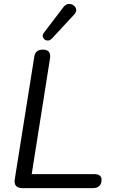

<svg xmlns="http://www.w3.org/2000/svg" viewBox="-20 -967 583 987"><path d="M95 0Q49 0 56 -46L156 -674Q161 -712 200 -712Q244 -712 237 -666L143 -72H464Q502 -72 502 -43Q502 -21 490 -10.5Q478 0 459 0ZM247 -769Q234 -756 220.5 -759Q207 -762 201.5 -774Q196 -786 206 -799L305 -929Q317 -945 331.5 -946.5Q346 -948 357.5 -940Q369 -932 371.5 -919Q374 -906 361 -892Z"/></svg>

Font: Nunito
Style: Italic
Weight: 400
Italic angle: -9°
Designer: Vernon Adams
Foundry: Vernon Adams
Version: Version 3.601; ttfautohint (v1.8.2.53-6de2)